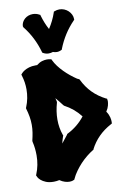

<svg xmlns="http://www.w3.org/2000/svg" viewBox="-108 -1069 747 1151"><g transform="rotate(-10 265.0 -494.0)"><path d="M529.8 -286.1 528.8 -278.8 522.9 -275.9Q478.5 -252 446.8 -220Q415 -188 394 -147L393.1 -143.1L390.1 -142.1Q370.6 -130.4 350.1 -113.8Q329.6 -97.2 311 -77.4Q292.5 -57.6 276.9 -35.6Q261.2 -13.7 251 8.8L249 13.2L244.1 15.1Q243.2 16.1 236.1 18.1Q229 20 217.8 20Q206.5 20 191.7 15.6Q176.8 11.2 160.2 0Q152.3 1.5 144.3 2.7Q136.2 3.9 127 3.9Q98.1 3.9 79.3 -3.9Q60.5 -11.7 49.6 -21.2Q38.6 -30.8 34.2 -38.8Q29.8 -46.9 29.8 -47.9L27.8 -51.8L29.8 -57.1Q41 -84 46.4 -112.3Q51.8 -140.6 51.8 -169.9Q51.8 -190.4 49.6 -211.4Q47.4 -232.4 42 -254.9V-261.2Q47.9 -285.2 51.5 -308.3Q55.2 -331.5 55.2 -355Q55.2 -380.9 50.8 -405.8Q46.4 -430.7 39.1 -455.1L38.1 -460L40 -463.9Q50.8 -490.2 55.9 -516.8Q61 -543.5 61 -569.8Q61 -591.3 57.9 -612.5Q54.7 -633.8 47.9 -655.8L45.9 -662.1L49.8 -667Q50.3 -667.5 55.7 -673.1Q61 -678.7 72 -685.3Q83 -691.9 99.6 -697Q116.2 -702.1 139.2 -702.1H148.9Q167 -716.3 182.9 -720.7Q198.7 -725.1 210.9 -725.1Q221.7 -725.1 228.3 -723.6Q234.9 -722.2 235.8 -722.2L240.2 -720.2L242.2 -714.8Q251 -696.3 265.1 -677.5Q279.3 -658.7 296.4 -641.4Q313.5 -624 332.8 -608.4Q352.1 -592.8 371.1 -580.1L379.9 -576.2L383.8 -574.2L386.2 -569.8Q408.7 -523.9 441.9 -490.2Q475.1 -456.5 521 -433.1L526.9 -431.2L527.8 -423.8Q527.8 -422.9 528.3 -421.4Q528.3 -420.4 528.6 -418.7Q528.8 -417 528.8 -415Q528.8 -405.8 524.9 -389.6Q521 -373.5 508.8 -355Q516.1 -344.7 520.3 -335Q524.4 -325.2 526.6 -316.7Q528.8 -308.1 529.3 -301.3Q529.8 -294.4 529.8 -291ZM230 -258.8 228 -254.9Q224.1 -244.6 221.2 -234.1Q218.3 -223.6 215.8 -212.9Q226.6 -227.1 237.1 -239.7Q247.6 -252.4 252.9 -259.8L254.9 -264.2L258.8 -266.1Q321.8 -297.9 363.8 -352.1Q343.3 -378.4 319.1 -398.7Q294.9 -418.9 266.1 -434.1L261.2 -439Q252 -451.2 242.2 -463.6Q232.4 -476.1 222.2 -487.8Q223.1 -482.4 224.4 -477.8Q225.6 -473.1 227.1 -467.8V-460.9Q211.9 -407.7 211.9 -358.9Q211.9 -334 215.8 -310.3Q219.7 -286.6 228 -263.2ZM415 -936V-931.2L412.1 -928.2Q378.9 -894 354 -855Q329.1 -815.9 312 -772L311 -768.1L308.1 -766.1Q293.9 -758.8 279.8 -758.8Q273.9 -758.8 268.1 -759.8Q262.2 -760.7 255.9 -763.2Q249 -760.7 242.4 -759.8Q235.8 -758.8 230 -758.8Q211.9 -758.8 195.8 -768.1L191.9 -771L190.9 -774.9Q178.2 -820.3 157.2 -861.8Q136.2 -903.3 106.9 -939.9L105 -946.8Q105.5 -959.5 111.3 -970.7Q117.2 -981.9 126.7 -990.2Q136.2 -998.5 148.9 -1003.2Q161.6 -1007.8 175.8 -1007.8Q197.3 -1007.8 215.8 -997.1L220.2 -995.1L221.2 -990.2Q228.5 -965.8 237.1 -944.3Q245.6 -922.9 256.8 -902.8Q271 -924.8 282.2 -947.5Q293.5 -970.2 301.8 -995.1L303.2 -1000L308.1 -1002Q322.8 -1007.8 337.9 -1007.8Q353 -1007.8 367.2 -1002Q381.3 -996.1 391.8 -986.1Q402.3 -976.1 408.7 -963.1Q415 -950.2 415 -936Z"/></g></svg>

Font: Hanalei Fill
Style: Regular
Weight: 400
Version: Version 1.000